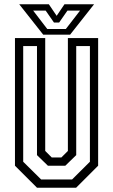

<svg xmlns="http://www.w3.org/2000/svg" viewBox="-20 -878 529 898"><path d="M153 0 50 -103V-700H191.5V-172L222 -141.5H267L297.5 -172V-700H439V-103L336 0ZM172.5 -38.5H317L400.5 -121.5V-662.5H336.5V-152.5L285.5 -103H204L153 -152.5V-662.5H88.5V-121.5ZM182 -716 70 -858H208.5L245 -804L281.5 -858H420L308 -716ZM201 -742.5H288L354.5 -828.5H295.5L256.5 -772.5H232.5L193.5 -828.5H135Z"/></svg>

Font: Tourney Condensed
Style: Regular
Weight: 400
Width: 3
Designer: Tyler Finck
Foundry: Etcetera Type Co
Version: Version 1.010; ttfautohint (v1.8.3)